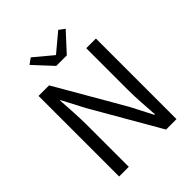

<svg xmlns="http://www.w3.org/2000/svg" viewBox="-256 -1089 1235 1235"><g transform="rotate(-45 361.0 -472.0)"><path d="M100 0H188V-385C188 -462 181 -540 177 -614H181L260 -463L527 0H622V-733H534V-352C534 -276 541 -194 546 -120H541L463 -271L196 -733H100ZM317 -789H413L529 -915L490 -944L367 -841H363L240 -944L200 -915Z"/></g></svg>

Font: Noto Sans Mono CJK SC Regular
Style: Regular
Weight: 400
Designer: Ryoko NISHIZUKA (kana & ideographs); Paul D. Hunt (Latin, Greek & Cyrillic); Wenlong ZHANG (bopomofo); Sandoll Communica
Foundry: Adobe Systems Incorporated
Version: Version 1.005;PS 1.005;hotconv 1.0.96;makeotf.lib2.5.65012